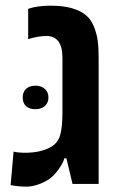

<svg xmlns="http://www.w3.org/2000/svg" viewBox="-20 -660 424 689"><path d="M146.5 -530.8Q116.7 -530.8 81.1 -519.5V-628.4Q114.3 -639.6 160.9 -639.6Q207.5 -639.6 238.5 -630.4Q269.5 -621.1 287.8 -606Q306.2 -590.8 316.7 -565.4Q327.1 -540 330.6 -514.4Q334 -488.8 334 -452.1V0H240.2L218.3 -91.8H210.9Q207.5 -78.1 194.6 -58.6Q181.6 -39.1 167 -25.6Q152.3 -12.2 125.7 -1.2Q99.1 9.8 73.7 9.8Q48.3 9.8 18.1 4.4L28.8 -116.2Q30.3 -114.7 43.7 -113.3Q57.1 -111.8 69.3 -111.8Q124 -111.8 159.7 -130.9Q187.5 -145.5 195.8 -174.8Q204.1 -204.1 204.1 -256.8V-452.1Q204.1 -530.8 146.5 -530.8ZM61.5 -310.1Q61.5 -330.1 73.7 -341.3Q85.9 -352.5 107.2 -352.5Q128.4 -352.5 141.1 -340.8Q153.8 -329.1 153.8 -310.1Q153.8 -291 141.1 -279.5Q128.4 -268.1 106.9 -268.1Q85.4 -268.1 73.5 -279.1Q61.5 -290 61.5 -310.1Z"/></svg>

Font: Open Sans Hebrew Condensed
Style: Bold
Weight: 700
Width: 3
Foundry: Ascender Corporation, Yanek Iontef
Version: Version 2.001;PS 002.001;hotconv 1.0.70;makeotf.lib2.5.58329